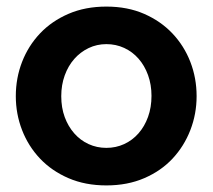

<svg xmlns="http://www.w3.org/2000/svg" viewBox="-20 -553 646 583"><path d="M303 10Q239 10 188 -12Q137 -34 101.5 -71.5Q66 -109 47 -158Q28 -207 28 -261Q28 -316 47 -365Q66 -414 101.5 -451.5Q137 -489 188 -511Q239 -533 303 -533Q367 -533 417.5 -511Q468 -489 503.5 -451.5Q539 -414 558 -365Q577 -316 577 -261Q577 -207 558 -158Q539 -109 504 -71.5Q469 -34 418 -12Q367 10 303 10ZM166 -261Q166 -226 176.5 -197.5Q187 -169 205.5 -148Q224 -127 249 -115.5Q274 -104 303 -104Q332 -104 357 -115.5Q382 -127 400.5 -148Q419 -169 429.5 -198Q440 -227 440 -262Q440 -296 429.5 -325Q419 -354 400.5 -375Q382 -396 357 -407.5Q332 -419 303 -419Q274 -419 249 -407Q224 -395 205.5 -374Q187 -353 176.5 -324Q166 -295 166 -261Z"/></svg>

Font: IngvarSans
Style: Bold
Weight: 700
Version: Version 3.000